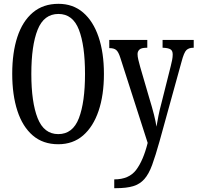

<svg xmlns="http://www.w3.org/2000/svg" viewBox="-20 -745 1034 1005"><path d="M285 10Q205 10 151.5 -36Q98 -82 71 -165Q44 -248 44 -359Q44 -470 71 -552Q98 -634 152 -679.5Q206 -725 286 -725Q362 -725 415 -679.5Q468 -634 496 -551.5Q524 -469 524 -358Q524 -247 496 -164.5Q468 -82 415 -36Q362 10 285 10ZM285 -43Q361 -43 393 -126.5Q425 -210 425 -358Q425 -507 393 -589.5Q361 -672 286 -672Q210 -672 177 -589.5Q144 -507 144 -358Q144 -210 177 -126.5Q210 -43 285 -43ZM578 194Q655 194 692.5 144.5Q730 95 753 3L610 -442Q600 -474 588 -483.5Q576 -493 555 -493H552V-536H751V-495H747Q720 -495 710 -485.5Q700 -476 700 -462Q700 -449 704 -432.5Q708 -416 714 -394L761 -233Q792 -132 799 -82Q804 -111 809.5 -139.5Q815 -168 825 -205L874 -400Q878 -416 881 -431Q884 -446 884 -460Q884 -480 872 -487Q860 -494 834 -495H831V-536H994V-495H991Q969 -495 956 -483Q943 -471 930 -421L815 -5Q794 70 776.5 118Q759 166 735.5 192.5Q712 219 677 229.5Q642 240 587 240H578Z"/></svg>

Font: Noto Serif ExtraCondensed
Style: Regular
Weight: 400
Width: 2
Designer: Monotype Design Team
Foundry: Monotype Imaging Inc.
Version: Version 2.015